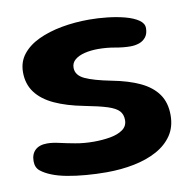

<svg xmlns="http://www.w3.org/2000/svg" viewBox="-63 -551 636 632"><g transform="rotate(-10 255.0 -234.5)"><path d="M244 18Q210 18 176.2 15.2Q142.5 12.5 113.2 7Q84 1.5 63 -7Q41.5 -15.5 27.5 -26.8Q13.5 -38 13.5 -59.5Q13.5 -83 27.2 -96.2Q41 -109.5 67.5 -109.5Q85 -109.5 107.8 -104.2Q130.5 -99 159 -93.8Q187.5 -88.5 220 -88.5Q249.5 -88.5 275.2 -93Q301 -97.5 317.2 -109Q333.5 -120.5 333.5 -141Q333.5 -159.5 323 -171.2Q312.5 -183 285.5 -191.8Q258.5 -200.5 209 -210Q152 -221 112 -239.5Q72 -258 51 -286.2Q30 -314.5 30 -353.5Q30 -388.5 49.8 -413.5Q69.5 -438.5 104 -454.8Q138.5 -471 182.2 -479Q226 -487 274 -487Q304 -487 335.5 -483.5Q367 -480 394 -472.8Q421 -465.5 437.5 -454.2Q454 -443 454 -427Q454 -408.5 445.2 -397.2Q436.5 -386 422.8 -381.2Q409 -376.5 393.5 -376.5Q370 -376.5 342.5 -381.5Q315 -386.5 286.5 -386.5Q262 -386.5 241.5 -381.5Q221 -376.5 208.8 -366.2Q196.5 -356 196.5 -339.5Q196.5 -314.5 225.2 -301Q254 -287.5 312.5 -276Q367.5 -265.5 405.8 -247.5Q444 -229.5 464 -201.2Q484 -173 484 -131Q484 -91.5 465 -63.5Q446 -35.5 413 -17.5Q380 0.5 336.8 9.2Q293.5 18 244 18Z"/></g></svg>

Font: Gluten Thin Medium
Style: Regular
Weight: 500
Version: Version 1.300